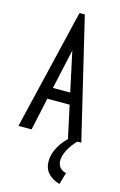

<svg xmlns="http://www.w3.org/2000/svg" viewBox="-130 -688 611 974"><g transform="rotate(15 175.0 -201.0)"><path d="M270 0 233 -171H116L79 0H10L161 -633H189L340 0ZM175 -440 129 -231H220ZM305 169 287 231Q248 220 226 195.5Q204 171 204 133Q204 94 227 54Q250 14 292 -20L319 0Q292 28 276 59Q260 90 260 114Q260 134 271 149Q282 164 305 169Z"/></g></svg>

Font: Inconsolata ExtraCondensed Medium
Style: Regular
Weight: 500
Width: 2
Monospace: yes
Designer: Raph Levien, Cyreal, Brenton Simpson
Foundry: Raph Levien, Cyreal, Google
Version: Version 3.001; ttfautohint (v1.8.2.53-6de2)